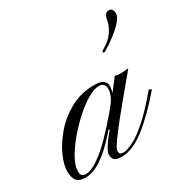

<svg xmlns="http://www.w3.org/2000/svg" viewBox="-156 -561 647 662"><g transform="rotate(-30 167.0 -230.0)"><path d="M218 -184Q214 -176 206.5 -170Q199 -164 195.5 -162.5Q192 -161 197 -168Q215 -190 220.5 -209Q226 -228 220.5 -239.5Q215 -251 200 -251Q180 -251 153 -235Q126 -219 97.5 -193Q69 -167 44.5 -137.5Q20 -108 5 -80.5Q-10 -53 -10 -33Q-10 -18 -4 -14Q2 -10 8 -10Q31 -10 61.5 -31.5Q92 -53 124 -86Q156 -119 185 -153.5Q214 -188 235.5 -216Q257 -244 265 -254Q276 -250 291.5 -251Q307 -252 318 -253Q316 -250 297.5 -228Q279 -206 253.5 -175.5Q228 -145 202.5 -113Q177 -81 160 -57Q143 -33 143 -25Q143 -15 147.5 -12.5Q152 -10 162 -10Q174 -11 197 -21.5Q220 -32 256 -63Q292 -94 343 -155Q343 -155 347.5 -152Q352 -149 352 -149Q292 -79 241 -39.5Q190 0 148 0Q126 0 118.5 -7Q111 -14 111 -27Q111 -37 119.5 -51.5Q128 -66 139 -80Q150 -94 157 -102Q157 -102 155 -103Q153 -104 153 -104Q130 -76 104 -52Q78 -28 52.5 -14Q27 0 3 0Q-22 0 -32 -12.5Q-42 -25 -42 -51Q-42 -76 -26 -111.5Q-10 -147 20 -181.5Q50 -216 92.5 -239Q135 -262 188 -262Q214 -262 224 -252.5Q234 -243 233 -230Q232 -217 227 -204Q222 -191 218 -184ZM275 -352Q306 -369 320.5 -391.5Q335 -414 338 -433Q340 -446 345 -453Q350 -460 360 -460Q367 -460 371.5 -455Q376 -450 376 -437Q376 -425 361 -408Q346 -391 323.5 -374Q301 -357 279 -344Q272 -340 270 -344Q268 -348 275 -352Z"/></g></svg>

Font: Kapakana
Style: Regular
Weight: 400
Designer: Kousuke Nagai
Version: Version 1.002